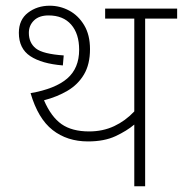

<svg xmlns="http://www.w3.org/2000/svg" viewBox="-20 -652 640 672"><path d="M488 -587V0H450V-216Q424 -194 384.5 -175.5Q345 -157 288 -157Q215 -157 164 -197Q113 -237 87 -326Q173 -341 215 -377Q257 -413 257 -478Q257 -534 229 -566Q201 -598 150 -598Q117 -598 99 -580.5Q81 -563 81 -537Q81 -502 105.5 -482.5Q130 -463 203 -458L200 -423Q126 -429 86 -455.5Q46 -482 46 -537Q46 -583 78 -607.5Q110 -632 154 -632Q190 -632 222 -615Q254 -598 274.5 -564Q295 -530 295 -480Q295 -427 274 -391.5Q253 -356 216.5 -334.5Q180 -313 134 -301Q159 -243 195.5 -217.5Q232 -192 292 -192Q340 -192 379.5 -210.5Q419 -229 450 -262V-587H348V-622H600V-587Z"/></svg>

Font: Noto Sans ExtraLight
Style: Regular
Weight: 200
Designer: Monotype Design Team
Foundry: Monotype Imaging Inc.
Version: Version 2.007